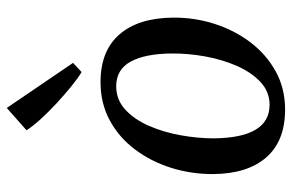

<svg xmlns="http://www.w3.org/2000/svg" viewBox="-174 -716 901 594"><g transform="rotate(-90 277.0 -419.5)"><path d="M319.5 -559.5Q416 -559.5 467 -501Q518 -442.5 519 -335Q519.5 -268.5 499.5 -206.2Q479.5 -144 442 -95Q404.5 -46 352 -17.2Q299.5 11.5 234.5 11.5Q137.5 11.5 86.8 -46.5Q36 -104.5 35 -210Q34.5 -278 54.2 -340.8Q74 -403.5 111.2 -453Q148.5 -502.5 201.2 -531Q254 -559.5 319.5 -559.5ZM306.5 -511Q265 -511 234.5 -483Q204 -455 184.2 -409.8Q164.5 -364.5 155 -311.5Q145.5 -258.5 145.5 -208.5Q147.5 -36.5 249 -36.5Q290 -36.5 320 -64.8Q350 -93 369.8 -138.2Q389.5 -183.5 399 -236.2Q408.5 -289 408 -338.5Q407.5 -421 383 -466Q358.5 -511 306.5 -511ZM350.5 -618Q333 -628.5 307.2 -649.2Q281.5 -670 254.2 -695.2Q227 -720.5 204.5 -745.2Q182 -770 170.5 -788.5L239.5 -849.5L379 -644.5Z"/></g></svg>

Font: Merriweather Text Regular
Style: Italic
Weight: 400
Italic angle: -7.8°
Designer: Eben Sorkin
Foundry: Eben Sorkin
Version: Version 2.100; ttfautohint (v1.7.19-72a1) -l 8 -r 50 -G 200 